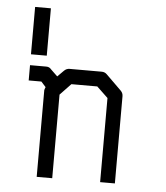

<svg xmlns="http://www.w3.org/2000/svg" viewBox="-49 -745 638 739"><g transform="rotate(5 270.0 -375.5)"><path d="M57 -701H118V-518H57ZM165 -442 189 -466Q198 -475 210 -475H334Q346 -475 354 -467L413 -409Q422 -400 422 -388V-51H365V-376L322 -417H222L180 -373V-50H120V-385Q120 -387 124 -397L106 -417H57V-476H120Q132 -476 139 -467Z"/></g></svg>

Font: ibm3270
Style: Regular
Weight: 400
Monospace: yes
Version: Version 2.0.3